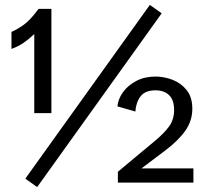

<svg xmlns="http://www.w3.org/2000/svg" viewBox="-20 -739 836 777"><path d="M118.7 -281.2V-601.1Q96.2 -580.1 75 -565.4Q53.7 -550.8 26.4 -541V-609.9Q47.9 -619.1 74.5 -637.5Q101.1 -655.8 136.2 -703.1H188V-281.2ZM130.4 18.1 82.5 -16.1 586.4 -719.2 634.3 -685.1ZM457 0V-43.9L606 -168Q646 -201.2 665.3 -228.8Q684.6 -256.3 684.6 -293.9Q684.6 -334.5 664.3 -354Q644 -373.5 609.4 -373.5Q567.4 -373.5 548.8 -349.1Q530.3 -324.7 527.8 -287.6L455.1 -308.6Q458 -338.4 477.8 -366Q497.6 -393.6 531.5 -411.4Q565.4 -429.2 609.4 -429.2Q643.6 -429.2 677.7 -416.3Q711.9 -403.3 735.1 -374.8Q758.3 -346.2 758.3 -298.8Q758.3 -250 729.7 -209.7Q701.2 -169.4 647.9 -129.4L552.7 -57.6H762.7V0Z"/></svg>

Font: Schibsted Grotesk
Style: Regular
Weight: 400
Designer: Bakken & Baeck AS, Henrik Kongsvoll
Foundry: Schibsted ASA
Version: Version 1.100; ttfautohint (v1.8.4.7-5d5b);gftools[0.9.25]